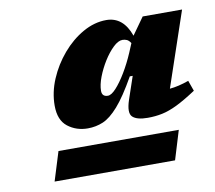

<svg xmlns="http://www.w3.org/2000/svg" viewBox="-63 -788 730 653"><g transform="rotate(-10 302.0 -461.0)"><path d="M372.5 -436 399 -514H389Q352.5 -449.5 324.2 -417.5Q296 -385.5 271 -375Q246 -364.5 218 -364.5Q178.5 -364.5 149.2 -387.2Q120 -410 120 -460Q120 -506 139.2 -551.2Q158.5 -596.5 190.5 -634Q222.5 -671.5 262.2 -694Q302 -716.5 343 -716.5Q401.5 -716.5 425.5 -648L467.5 -707H603.5L516 -449Q545.5 -451.5 582 -464.5L595 -428Q555.5 -402 527.2 -388.2Q499 -374.5 475.2 -369.5Q451.5 -364.5 425 -364.5Q387.5 -364.5 372.8 -378.5Q358 -392.5 372.5 -436ZM284 -482.5Q284 -462 304.5 -462Q316.5 -462 333.2 -480.2Q350 -498.5 368 -528.5Q386 -558.5 401 -593.5L414 -624.5Q407.5 -634.5 400.5 -637.5Q393.5 -640.5 385.5 -640.5Q371 -640.5 353.5 -623.8Q336 -607 320.2 -581.8Q304.5 -556.5 294.2 -529.8Q284 -503 284 -482.5ZM75 -206 106 -306H521.5L491 -206Z"/></g></svg>

Font: Newsreader Caption ExtraBold
Style: Italic
Weight: 800
Italic angle: -17°
Designer: Hugues Gentile
Foundry: Production Type
Version: Version 1.001